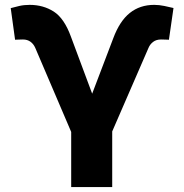

<svg xmlns="http://www.w3.org/2000/svg" viewBox="-20 -757 746 777"><path d="M268.1 0V-223.1L122.6 -563.5Q115.7 -579.1 103.3 -588.1Q90.8 -597.2 72.8 -597.2Q65.4 -597.2 54 -596.7Q42.5 -596.2 41 -596.2L23.4 -724.1Q39.1 -728.5 58.1 -732.9Q77.1 -737.3 100.1 -737.3Q155.3 -737.3 197.8 -710Q240.2 -682.6 267.1 -608.4L353 -377.9L438.5 -602.5Q464.4 -671.9 505.4 -704.6Q546.4 -737.3 604 -737.3Q624 -737.3 645 -732.9Q666 -728.5 682.1 -724.6L663.6 -596.2Q661.6 -596.2 650.1 -596.7Q638.7 -597.2 631.8 -597.2Q612.3 -597.2 599.6 -587.4Q586.9 -577.6 581.1 -563.5L434.1 -225.1V0Z"/></svg>

Font: Inter 28pt ExtraBold
Style: Regular
Weight: 800
Designer: Rasmus Andersson
Foundry: rsms
Version: Version 4.001;git-66647c0bb